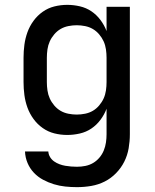

<svg xmlns="http://www.w3.org/2000/svg" viewBox="-20 -548 640 791"><path d="M297 223Q273 223 249 220.5Q225 218 202 211Q179 204 157.5 192.5Q136 181 119.5 163.5Q103 146 93.5 123.5Q84 101 83 76H179Q180 89 186.5 99.5Q193 110 203 117Q213 124 225 128.5Q237 133 249 135Q261 137 273 138Q285 139 297 139Q315 139 332 135.5Q349 132 363.5 123.5Q378 115 389.5 101.5Q401 88 407.5 72Q414 56 416.5 39Q419 22 419 5V-100Q410 -76 394 -54.5Q378 -33 356.5 -18.5Q335 -4 309 2Q283 8 257 8Q230 8 204 1.5Q178 -5 156 -20.5Q134 -36 118 -58Q102 -80 93 -105Q84 -130 80.5 -156.5Q77 -183 77 -210V-310Q77 -337 80.5 -363.5Q84 -390 93 -415Q102 -440 118 -462Q134 -484 156 -499.5Q178 -515 204 -521.5Q230 -528 257 -528Q283 -528 309 -522Q335 -516 356.5 -501.5Q378 -487 394 -465.5Q410 -444 419 -420V-520H515V5Q515 34 510 63Q505 92 492 118Q479 144 458 165.5Q437 187 411 200Q385 213 356 218Q327 223 297 223ZM296 -76Q313 -76 330.5 -79.5Q348 -83 362.5 -91.5Q377 -100 388.5 -113.5Q400 -127 407 -142.5Q414 -158 416.5 -175.5Q419 -193 419 -210V-310Q419 -327 416.5 -344.5Q414 -362 407 -377.5Q400 -393 388.5 -406.5Q377 -420 362.5 -428.5Q348 -437 330.5 -440.5Q313 -444 296 -444Q279 -444 261.5 -440.5Q244 -437 229.5 -428.5Q215 -420 203.5 -406.5Q192 -393 185 -377.5Q178 -362 175.5 -344.5Q173 -327 173 -310V-210Q173 -193 175.5 -175.5Q178 -158 185 -142.5Q192 -127 203.5 -113.5Q215 -100 229.5 -91.5Q244 -83 261.5 -79.5Q279 -76 296 -76Z"/></svg>

Font: Iosevka Medium Extended
Style: Regular
Weight: 500
Width: 7
Monospace: yes
Designer: Belleve Invis
Foundry: Belleve Invis
Version: Version 32.5.0; ttfautohint (v1.8.4)